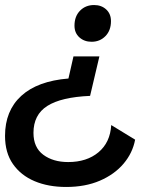

<svg xmlns="http://www.w3.org/2000/svg" viewBox="-45 -529 598 763"><path d="M350 -305 313 -148Q198 -143 143 -108Q88 -73 88 -1Q88 57 127 86Q166 115 226 115Q300 115 346.5 76Q393 37 397 -32L492 26Q482 79 446 121.5Q410 164 352 189Q294 214 218 214Q147 214 92.5 191Q38 168 6.5 123Q-25 78 -25 11Q-25 -89 39.5 -148Q104 -207 227 -217L247 -305ZM329 -509Q358 -509 377 -491.5Q396 -474 396 -445Q396 -408 374 -385.5Q352 -363 319 -363Q290 -363 270.5 -380.5Q251 -398 251 -427Q251 -464 273 -486.5Q295 -509 329 -509Z"/></svg>

Font: Prodigy Sans Medium
Style: Italic
Weight: 500
Italic angle: -13°
Designer: Wei Huang
Foundry: Wei Huang
Version: Version 1.003; ttfautohint (v1.8.3)